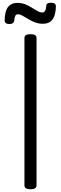

<svg xmlns="http://www.w3.org/2000/svg" viewBox="-20 -1364 445 1398"><path d="M202 14Q180 14 169 7Q158 0 158 -14V-1088Q158 -1102 169 -1108.5Q180 -1115 202 -1115Q224 -1115 235 -1108.5Q246 -1102 246 -1088V-14Q246 0 235 7Q224 14 202 14ZM48 -1189Q14 -1189 14 -1216Q15 -1283 38.5 -1313Q62 -1343 107 -1343Q138 -1343 164 -1332.5Q190 -1322 212 -1308Q234 -1294 253 -1283.5Q272 -1273 289 -1273Q302 -1273 309 -1286.5Q316 -1300 317 -1323Q318 -1344 351 -1344Q370 -1344 378.5 -1337.5Q387 -1331 387 -1317Q386 -1257 363.5 -1224Q341 -1191 292 -1191Q261 -1191 234 -1201.5Q207 -1212 185 -1225.5Q163 -1239 144.5 -1249.5Q126 -1260 110 -1260Q98 -1260 92 -1250Q86 -1240 84 -1216Q83 -1203 74 -1196Q65 -1189 48 -1189Z"/></svg>

Font: Playwrite FR Moderne
Style: Regular
Weight: 400
Designer: Veronika Burian, José Scaglione
Foundry: TypeTogether
Version: Version 1.002